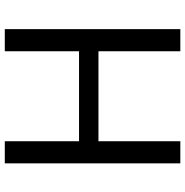

<svg xmlns="http://www.w3.org/2000/svg" viewBox="-6 -748 754 781"><g transform="rotate(-90 370.5 -357.0)"><path d="M643 0H553V-333H187V0H97V-714H187V-412H553V-714H643Z"/></g></svg>

Font: Noto Sans Ethiopic
Style: Regular
Weight: 400
Designer: Monotype Design Team
Foundry: Monotype Imaging Inc.
Version: Version 2.102; ttfautohint (v1.8.4.7-5d5b)